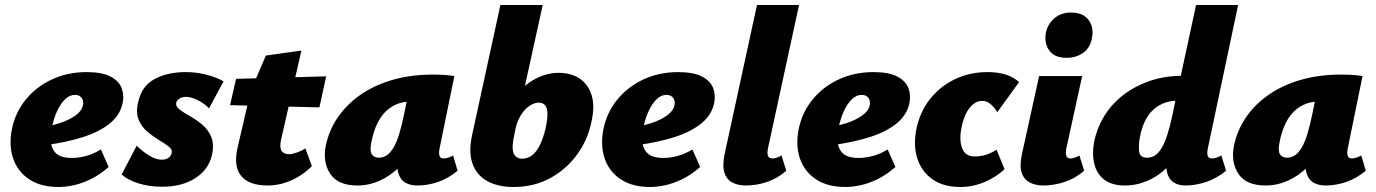

<svg xmlns="http://www.w3.org/2000/svg" viewBox="-20 -731 5495 767"><path d="M214 16Q143 16 97 -14.5Q51 -45 33 -96.5Q15 -148 27 -212Q40 -280 82 -332Q124 -384 187 -413.5Q250 -443 326 -443Q388 -443 422 -425Q456 -407 466.5 -377.5Q477 -348 469 -315Q458 -269 417 -236.5Q376 -204 312 -183.5Q248 -163 167 -152L150 -223Q184 -228 219.5 -239.5Q255 -251 280.5 -269Q306 -287 311 -309Q314 -320 311 -330Q308 -340 300 -346Q292 -352 279 -352Q258 -352 240 -334.5Q222 -317 208.5 -288Q195 -259 187 -221Q180 -186 184 -158.5Q188 -131 207.5 -115.5Q227 -100 267 -100Q294 -100 324 -108Q354 -116 383 -134L414 -64Q379 -33 343 -15.5Q307 2 274.5 9Q242 16 214 16Z M628 15Q576 15 533 1.5Q490 -12 466 -34L526 -149Q549 -126 576 -109.5Q603 -93 626 -93Q643 -93 653.5 -101Q664 -109 666 -120Q669 -134 653.5 -146Q638 -158 614.5 -172Q591 -186 568.5 -205Q546 -224 534 -252.5Q522 -281 532 -323Q546 -388 598 -415.5Q650 -443 722 -443Q765 -443 805.5 -432.5Q846 -422 873 -406L815 -298Q795 -319 769 -331.5Q743 -344 723 -344Q707 -344 696.5 -337Q686 -330 684 -321Q681 -306 697.5 -293.5Q714 -281 739 -267Q764 -253 787.5 -233.5Q811 -214 823.5 -185Q836 -156 827 -113Q814 -54 760.5 -19.5Q707 15 628 15Z M1049 10Q975 10 943.5 -28Q912 -66 929 -141L982 -369L1042 -509L1184 -529L1103 -174Q1096 -143 1104.5 -129Q1113 -115 1135 -115Q1147 -115 1165.5 -121.5Q1184 -128 1200 -138L1226 -67Q1187 -29 1141.5 -9.5Q1096 10 1049 10ZM899 -311 923 -416 1283 -426 1256 -302Z M1408 10Q1331 10 1300 -35.5Q1269 -81 1281 -147Q1293 -207 1327 -258.5Q1361 -310 1416 -349.5Q1471 -389 1545 -411Q1619 -433 1709 -433Q1739 -433 1758.5 -431.5Q1778 -430 1795 -427L1736 -138Q1728 -98 1752 -98Q1759 -98 1768.5 -100.5Q1778 -103 1790 -110L1808 -49Q1772 -19 1731 -4.5Q1690 10 1647 10Q1619 10 1599 -1.5Q1579 -13 1571 -40.5Q1563 -68 1572 -117L1599 -249L1685 -277Q1670 -210 1642.5 -157Q1615 -104 1578 -66.5Q1541 -29 1497.5 -9.5Q1454 10 1408 10ZM1493 -101Q1511 -101 1525 -110.5Q1539 -120 1551.5 -140.5Q1564 -161 1574.5 -195Q1585 -229 1595 -278L1615 -377L1673 -320Q1661 -324 1650 -325Q1639 -326 1627 -326Q1588 -326 1559.5 -312.5Q1531 -299 1511.5 -275.5Q1492 -252 1480 -221Q1468 -190 1462 -154Q1457 -125 1466.5 -113Q1476 -101 1493 -101Z M2031 16Q1970 16 1927.5 -7Q1885 -30 1868 -76Q1851 -122 1866 -192L1979 -711H2148L2077 -388Q2098 -405 2119.5 -416.5Q2141 -428 2164.5 -434Q2188 -440 2211 -440Q2261 -440 2295 -417.5Q2329 -395 2343 -352Q2357 -309 2343 -246Q2329 -174 2286 -114.5Q2243 -55 2178 -19.5Q2113 16 2031 16ZM2033 -185Q2026 -151 2028.5 -132Q2031 -113 2041.5 -105Q2052 -97 2065 -97Q2088 -97 2105.5 -110.5Q2123 -124 2136.5 -151Q2150 -178 2159 -216Q2167 -252 2167 -275Q2167 -298 2158.5 -309.5Q2150 -321 2132 -321Q2121 -321 2107.5 -315Q2094 -309 2081 -296.5Q2068 -284 2056.5 -263.5Q2045 -243 2039 -215Z M2577 16Q2506 16 2460 -14.5Q2414 -45 2396 -96.5Q2378 -148 2390 -212Q2403 -280 2445 -332Q2487 -384 2550 -413.5Q2613 -443 2689 -443Q2751 -443 2785 -425Q2819 -407 2829.5 -377.5Q2840 -348 2832 -315Q2821 -269 2780 -236.5Q2739 -204 2675 -183.5Q2611 -163 2530 -152L2513 -223Q2547 -228 2582.5 -239.5Q2618 -251 2643.5 -269Q2669 -287 2674 -309Q2677 -320 2674 -330Q2671 -340 2663 -346Q2655 -352 2642 -352Q2621 -352 2603 -334.5Q2585 -317 2571.5 -288Q2558 -259 2550 -221Q2543 -186 2547 -158.5Q2551 -131 2570.5 -115.5Q2590 -100 2630 -100Q2657 -100 2687 -108Q2717 -116 2746 -134L2777 -64Q2742 -33 2706 -15.5Q2670 2 2637.5 9Q2605 16 2577 16Z M2960 10Q2929 10 2906 -1.5Q2883 -13 2874 -41Q2865 -69 2875 -117L3004 -711H3172L3048 -139Q3044 -120 3047.5 -109Q3051 -98 3066 -98Q3072 -98 3080.5 -100.5Q3089 -103 3102 -110L3121 -49Q3087 -19 3045 -4.5Q3003 10 2960 10Z M3357 16Q3286 16 3240 -14.5Q3194 -45 3176 -96.5Q3158 -148 3170 -212Q3183 -280 3225 -332Q3267 -384 3330 -413.5Q3393 -443 3469 -443Q3531 -443 3565 -425Q3599 -407 3609.5 -377.5Q3620 -348 3612 -315Q3601 -269 3560 -236.5Q3519 -204 3455 -183.5Q3391 -163 3310 -152L3293 -223Q3327 -228 3362.5 -239.5Q3398 -251 3423.5 -269Q3449 -287 3454 -309Q3457 -320 3454 -330Q3451 -340 3443 -346Q3435 -352 3422 -352Q3401 -352 3383 -334.5Q3365 -317 3351.5 -288Q3338 -259 3330 -221Q3323 -186 3327 -158.5Q3331 -131 3350.5 -115.5Q3370 -100 3410 -100Q3437 -100 3467 -108Q3497 -116 3526 -134L3557 -64Q3522 -33 3486 -15.5Q3450 2 3417.5 9Q3385 16 3357 16Z M3816 16Q3749 16 3705.5 -14.5Q3662 -45 3645 -96.5Q3628 -148 3640 -212Q3654 -283 3694.5 -334.5Q3735 -386 3794.5 -414.5Q3854 -443 3925 -443Q3967 -443 3998 -433Q4029 -423 4051 -403L3964 -283Q3954 -300 3938.5 -314Q3923 -328 3904 -328Q3883 -328 3866.5 -314Q3850 -300 3838.5 -276Q3827 -252 3821 -221Q3811 -172 3823.5 -139Q3836 -106 3873 -106Q3899 -106 3921 -113.5Q3943 -121 3961 -133L3993 -55Q3960 -24 3913.5 -4Q3867 16 3816 16Z M4148 10Q4118 10 4094.5 -1.5Q4071 -13 4061.5 -41Q4052 -69 4063 -118L4131 -427H4303L4240 -139Q4236 -120 4239.5 -109Q4243 -98 4256 -98Q4263 -98 4271.5 -100.5Q4280 -103 4292 -110L4311 -49Q4277 -19 4234 -4.5Q4191 10 4148 10ZM4241 -500Q4206 -500 4186 -515Q4166 -530 4159.5 -554Q4153 -578 4159 -605Q4168 -639 4194.5 -660Q4221 -681 4259 -681Q4293 -681 4313.5 -666Q4334 -651 4341 -626.5Q4348 -602 4341 -574Q4333 -537 4305 -518.5Q4277 -500 4241 -500Z M4474 10Q4423 10 4393 -12Q4363 -34 4352.5 -72.5Q4342 -111 4350 -160Q4360 -214 4388 -262Q4416 -310 4461 -346.5Q4506 -383 4565.5 -405Q4625 -427 4697 -428L4758 -711H4926L4805 -138Q4801 -120 4804.5 -109Q4808 -98 4822 -98Q4829 -98 4837.5 -100.5Q4846 -103 4859 -110L4878 -49Q4842 -19 4799.5 -4.5Q4757 10 4715 10Q4687 10 4667.5 -3Q4648 -16 4641.5 -45Q4635 -74 4643 -120L4669 -249L4756 -277Q4740 -210 4712 -157Q4684 -104 4647 -66.5Q4610 -29 4565.5 -9.5Q4521 10 4474 10ZM4562 -101Q4580 -101 4594.5 -110.5Q4609 -120 4621.5 -141.5Q4634 -163 4644.5 -196.5Q4655 -230 4665 -278L4685 -377L4769 -329H4688Q4652 -329 4624.5 -317Q4597 -305 4578 -283.5Q4559 -262 4547.5 -232.5Q4536 -203 4531 -167Q4529 -145 4530 -130.5Q4531 -116 4538.5 -108.5Q4546 -101 4562 -101Z M5036 10Q4959 10 4928 -35.5Q4897 -81 4909 -147Q4921 -207 4955 -258.5Q4989 -310 5044 -349.5Q5099 -389 5173 -411Q5247 -433 5337 -433Q5367 -433 5386.5 -431.5Q5406 -430 5423 -427L5364 -138Q5356 -98 5380 -98Q5387 -98 5396.5 -100.5Q5406 -103 5418 -110L5436 -49Q5400 -19 5359 -4.5Q5318 10 5275 10Q5247 10 5227 -1.5Q5207 -13 5199 -40.5Q5191 -68 5200 -117L5227 -249L5313 -277Q5298 -210 5270.5 -157Q5243 -104 5206 -66.5Q5169 -29 5125.5 -9.5Q5082 10 5036 10ZM5121 -101Q5139 -101 5153 -110.5Q5167 -120 5179.5 -140.5Q5192 -161 5202.5 -195Q5213 -229 5223 -278L5243 -377L5301 -320Q5289 -324 5278 -325Q5267 -326 5255 -326Q5216 -326 5187.5 -312.5Q5159 -299 5139.5 -275.5Q5120 -252 5108 -221Q5096 -190 5090 -154Q5085 -125 5094.5 -113Q5104 -101 5121 -101Z"/></svg>

Font: Ysabeau Infant Black
Style: Italic
Weight: 900
Italic angle: -12°
Designer: Christian Thalmann (Catharsis Fonts)
Version: Version 2.001;gftools[0.9.30]; featfreeze: ss01,ss02,lnum